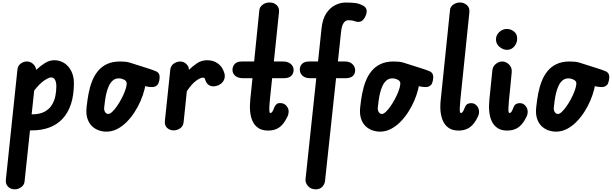

<svg xmlns="http://www.w3.org/2000/svg" viewBox="-20 -1024 4805 1508"><path d="M95 463Q63.5 463 43 442Q22.5 421 26 388L117 -478.5Q120 -508 142.5 -524.5Q165 -541 191 -541Q217 -541 237.5 -524Q258 -507 263 -482L264 -475Q293 -503 330.2 -527Q367.5 -551 405.5 -551Q450.5 -551 485.5 -528Q520.5 -505 540.5 -464.5Q560.5 -424 560.5 -372Q560.5 -277 537.5 -207Q514.5 -137 471.2 -91Q428 -45 367.5 -22.5Q307 0 232.5 0H215.5L173 401Q170 430 146 446.5Q122 463 95 463ZM228.5 -126H230.5Q291.5 -126 329.2 -146.2Q367 -166.5 387.2 -199.2Q407.5 -232 415 -270.8Q422.5 -309.5 422.5 -346Q422.5 -377 412.5 -396.5Q402.5 -416 381 -416Q364 -416 327.8 -392Q291.5 -368 248.5 -312.5Z M815 10Q786.5 10 756.8 0Q727 -10 703 -32.5Q679 -55 666.5 -92.8Q654 -130.5 660.5 -186Q666 -238.5 675.8 -289.8Q685.5 -341 703.2 -386.2Q721 -431.5 749.5 -466.2Q778 -501 820.5 -521Q863 -541 923 -541Q943.5 -541 963 -539.2Q982.5 -537.5 1000 -532L1143 -486.5Q1181.5 -474.5 1205.2 -464.2Q1229 -454 1233 -429.5Q1235.5 -415 1230.8 -391Q1226 -367 1216 -356.5Q1200 -340.5 1176.2 -340.2Q1152.5 -340 1130.5 -345L1120 -347.5Q1119 -340.5 1117.5 -333.2Q1116 -326 1114 -318.5Q1104 -278 1084.8 -233Q1065.5 -188 1038 -145Q1010.5 -102 975.8 -66.8Q941 -31.5 900.5 -10.8Q860 10 815 10ZM798.5 -182Q796.5 -168 800 -155.8Q803.5 -143.5 811.8 -136.2Q820 -129 831 -129Q843.5 -129 861.2 -145.5Q879 -162 897.8 -188.8Q916.5 -215.5 933.2 -247Q950 -278.5 961.5 -309Q973 -339.5 975 -363Q978 -385.5 956.5 -397Q935 -408.5 913 -408.5Q885.5 -408.5 866.5 -392.2Q847.5 -376 835.2 -349.5Q823 -323 815.8 -292.5Q808.5 -262 804.8 -232.8Q801 -203.5 798.5 -182Z M1343.5 0Q1313.5 0 1292.5 -19.5Q1271.5 -39 1275 -74L1317.5 -477.5Q1321 -508.5 1345.5 -524.8Q1370 -541 1395.5 -541Q1422 -541 1442.8 -521.8Q1463.5 -502.5 1463.5 -479.5V-475Q1490 -501.5 1525.8 -526.2Q1561.5 -551 1607.5 -551Q1656.5 -551 1692.2 -524.8Q1728 -498.5 1742.5 -448.5Q1750.5 -420.5 1738.2 -394.5Q1726 -368.5 1696 -355Q1664 -340.5 1635.8 -348.8Q1607.5 -357 1595.5 -387.5Q1592 -398.5 1588.5 -406.5Q1585 -414.5 1575 -414.5Q1552.5 -414.5 1517.8 -388Q1483 -361.5 1447.5 -307.5L1422 -63.5Q1418.5 -32.5 1394.8 -16.2Q1371 0 1343.5 0Z M2017 -944.5Q2019 -968 2041.8 -986.2Q2064.5 -1004.5 2097.5 -1004.5Q2130 -1004.5 2152.2 -984.5Q2174.5 -964.5 2171.5 -930L2131 -541H2204Q2241 -541 2263.5 -522Q2286 -503 2286 -475Q2286 -446.5 2267.5 -428.2Q2249 -410 2212 -410H2117.5L2100 -243.5Q2097 -213 2095.8 -192.5Q2094.5 -172 2095 -159.8Q2095.5 -147.5 2097.2 -142Q2099 -136.5 2102.5 -136.5Q2113 -136.5 2120 -148.5Q2127 -160.5 2132 -174.2Q2137 -188 2141.5 -194L2149.5 -203Q2157.5 -213 2172 -214Q2186.5 -215 2200.5 -212Q2217 -207 2229 -193.5Q2241 -180 2246 -162.5Q2248.5 -148 2245.2 -130.2Q2242 -112.5 2222.5 -79.5Q2197 -36.5 2164.5 -17.5Q2132 1.5 2086 1.5Q2040 1.5 2010.5 -17.5Q1981 -36.5 1965 -69.8Q1949 -103 1944.8 -146.5Q1940.5 -190 1945.5 -239.5L1963 -410H1886.5Q1850 -410 1828 -428.2Q1806 -446.5 1806 -475Q1806 -503 1824 -522Q1842 -541 1879 -541H1976Z M2775 -855Q2765.5 -859 2751.2 -862Q2737 -865 2713.5 -865Q2693.5 -865 2678.8 -843.2Q2664 -821.5 2659 -775.5L2634 -541H2689Q2726 -541 2746.8 -521.8Q2767.5 -502.5 2769.5 -475Q2770.5 -444.5 2751.2 -427.2Q2732 -410 2697 -410H2619.5L2533 395.5Q2530 423.5 2511.2 443.2Q2492.5 463 2460 463Q2421 463 2399 437Q2377 411 2379.5 385L2464 -410H2414.5Q2378.5 -410 2357.2 -428.2Q2336 -446.5 2335 -475Q2333 -502.5 2351.8 -521.8Q2370.5 -541 2406.5 -541H2478L2505.5 -802.5Q2513.5 -875.5 2543 -919.8Q2572.5 -964 2613 -984Q2653.5 -1004 2693 -1004Q2740 -1004 2770.5 -1000.2Q2801 -996.5 2832 -979.5Q2854.5 -968 2859 -946Q2863.5 -924 2849 -894Q2832.5 -860.5 2811.5 -854.8Q2790.5 -849 2775 -855Z M2964 10Q2935.5 10 2905.8 0Q2876 -10 2852 -32.5Q2828 -55 2815.5 -92.8Q2803 -130.5 2809.5 -186Q2815 -238.5 2824.8 -289.8Q2834.5 -341 2852.2 -386.2Q2870 -431.5 2898.5 -466.2Q2927 -501 2969.5 -521Q3012 -541 3072 -541Q3092.5 -541 3112 -539.2Q3131.5 -537.5 3149 -532L3292 -486.5Q3330.5 -474.5 3354.2 -464.2Q3378 -454 3382 -429.5Q3384.5 -415 3379.8 -391Q3375 -367 3365 -356.5Q3349 -340.5 3325.2 -340.2Q3301.5 -340 3279.5 -345L3269 -347.5Q3268 -340.5 3266.5 -333.2Q3265 -326 3263 -318.5Q3253 -278 3233.8 -233Q3214.5 -188 3187 -145Q3159.5 -102 3124.8 -66.8Q3090 -31.5 3049.5 -10.8Q3009 10 2964 10ZM2947.5 -182Q2945.5 -168 2949 -155.8Q2952.5 -143.5 2960.8 -136.2Q2969 -129 2980 -129Q2992.5 -129 3010.2 -145.5Q3028 -162 3046.8 -188.8Q3065.5 -215.5 3082.2 -247Q3099 -278.5 3110.5 -309Q3122 -339.5 3124 -363Q3127 -385.5 3105.5 -397Q3084 -408.5 3062 -408.5Q3034.5 -408.5 3015.5 -392.2Q2996.5 -376 2984.2 -349.5Q2972 -323 2964.8 -292.5Q2957.5 -262 2953.8 -232.8Q2950 -203.5 2947.5 -182Z M3514.5 -946Q3516.5 -972.5 3541.2 -988.5Q3566 -1004.5 3591 -1004.5Q3623.5 -1004.5 3647 -984Q3670.5 -963.5 3666.5 -926.5L3604 -320Q3598 -266 3595 -230.2Q3592 -194.5 3591.2 -174Q3590.5 -153.5 3592.5 -145Q3594.5 -136.5 3599 -136.5Q3609.5 -136.5 3616.5 -148.5Q3623.5 -160.5 3628.5 -174.2Q3633.5 -188 3638 -194L3645.5 -203Q3655.5 -211 3669.2 -213Q3683 -215 3696.5 -212Q3713 -207 3725 -193.5Q3737 -180 3740.5 -162.5Q3744.5 -148 3741.2 -130.2Q3738 -112.5 3718.5 -79.5Q3692.5 -36.5 3659.8 -17.5Q3627 1.5 3582 1.5Q3536 1.5 3506.2 -18Q3476.5 -37.5 3460.5 -71.2Q3444.5 -105 3440.2 -148.2Q3436 -191.5 3441.5 -239.5Z M3847 -471Q3850 -502 3873.8 -521.5Q3897.5 -541 3925 -541Q3954.5 -541 3978.8 -516.8Q4003 -492.5 3999 -454L3986 -320Q3980 -267 3977 -231.5Q3974 -196 3973.2 -175Q3972.5 -154 3974.5 -145.2Q3976.5 -136.5 3981 -136.5Q3991.5 -136.5 3998.5 -148.5Q4005.5 -160.5 4010.5 -174.2Q4015.5 -188 4020 -194L4027.5 -203Q4037.5 -211 4051.2 -213Q4065 -215 4078.5 -212Q4095 -207 4107 -193.5Q4119 -180 4122.5 -162.5Q4126.5 -148 4123.2 -130.2Q4120 -112.5 4100.5 -79.5Q4074.5 -36.5 4041.8 -17.5Q4009 1.5 3964 1.5Q3918 1.5 3888.5 -17.8Q3859 -37 3843 -70.2Q3827 -103.5 3822.8 -147.2Q3818.5 -191 3823.5 -239.5ZM3962.5 -632.5Q3931.5 -632.5 3903.5 -655.5Q3875.5 -678.5 3875.5 -714.5Q3875.5 -748.5 3901.5 -772.5Q3927.5 -796.5 3961.5 -796.5Q3991.5 -796.5 4016.8 -776.8Q4042 -757 4042 -721Q4042 -686 4019.2 -659.2Q3996.5 -632.5 3962.5 -632.5Z M4346.5 10Q4318 10 4288.2 0Q4258.5 -10 4234.5 -32.5Q4210.5 -55 4198 -92.8Q4185.5 -130.5 4192 -186Q4197.5 -238.5 4207.2 -289.8Q4217 -341 4234.8 -386.2Q4252.5 -431.5 4281 -466.2Q4309.5 -501 4352 -521Q4394.5 -541 4454.5 -541Q4475 -541 4494.5 -539.2Q4514 -537.5 4531.5 -532L4674.5 -486.5Q4713 -474.5 4736.8 -464.2Q4760.5 -454 4764.5 -429.5Q4767 -415 4762.2 -391Q4757.5 -367 4747.5 -356.5Q4731.5 -340.5 4707.8 -340.2Q4684 -340 4662 -345L4651.5 -347.5Q4650.5 -340.5 4649 -333.2Q4647.5 -326 4645.5 -318.5Q4635.5 -278 4616.2 -233Q4597 -188 4569.5 -145Q4542 -102 4507.2 -66.8Q4472.5 -31.5 4432 -10.8Q4391.5 10 4346.5 10ZM4330 -182Q4328 -168 4331.5 -155.8Q4335 -143.5 4343.2 -136.2Q4351.5 -129 4362.5 -129Q4375 -129 4392.8 -145.5Q4410.5 -162 4429.2 -188.8Q4448 -215.5 4464.8 -247Q4481.5 -278.5 4493 -309Q4504.5 -339.5 4506.5 -363Q4509.5 -385.5 4488 -397Q4466.5 -408.5 4444.5 -408.5Q4417 -408.5 4398 -392.2Q4379 -376 4366.8 -349.5Q4354.5 -323 4347.2 -292.5Q4340 -262 4336.2 -232.8Q4332.5 -203.5 4330 -182Z"/></svg>

Font: Edu NSW ACT Hand Pre
Style: Regular
Weight: 400
Designer: Tina and Corey Anderson, Eben Sorkin, Mirko Velimirovic
Foundry: Sorkin Type Co.
Version: Version 2.000